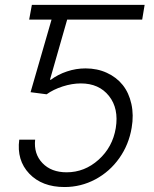

<svg xmlns="http://www.w3.org/2000/svg" viewBox="-20 -747 623 777"><path d="M241.1 9.9Q150.2 9.9 98.5 -44.2Q46.9 -98.4 57.9 -181.8H122.2Q116.1 -124.3 151.8 -87Q187.5 -49.7 249.6 -49.7Q322.4 -49.7 379.1 -100.7Q435.7 -151.6 448.5 -228.7Q461.3 -307.9 421 -358.7Q380.7 -409.4 307.2 -409.4Q271.7 -409.4 233.7 -397.2Q195.7 -384.9 168.7 -365.4L103.7 -373.9L188.6 -667.6H98L109 -727.3H565.3L555.4 -667.6H251.8L182.2 -424.4H186.1Q214.5 -445.7 251.1 -457.9Q287.6 -470.2 326.3 -470.2Q373.6 -470.2 412.6 -452.2Q451.7 -434.3 476.7 -402.9Q501.8 -371.4 511.7 -326.3Q521.7 -281.2 512.8 -229.8Q501.4 -161.6 462.7 -106.9Q424 -52.2 365.8 -21.1Q307.5 9.9 241.1 9.9Z"/></svg>

Font: Karasuma Gothic
Style: Light Italic
Weight: 300
Italic angle: 9.39998°
Designer: Rasmus Andersson / Ryoko Nishizuka
Foundry: rsms
Version: Version 1.00